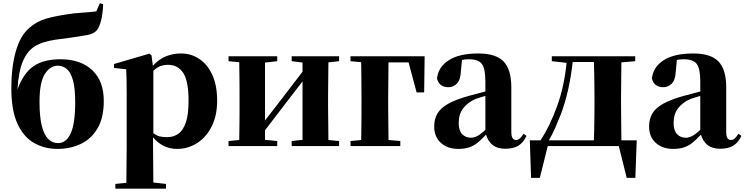

<svg xmlns="http://www.w3.org/2000/svg" viewBox="-20 -888 4526 1167"><path d="M333 -18.1Q382.3 -18.1 409.7 -77.4Q437 -136.7 437 -267.1Q437 -350.1 423.8 -398.7Q410.6 -447.3 386.7 -468Q362.8 -488.8 331.1 -488.8Q285.2 -488.8 252.7 -438.5Q220.2 -388.2 220.2 -269Q220.2 -176.8 234.4 -121.8Q248.5 -66.9 273.9 -42.5Q299.3 -18.1 333 -18.1ZM330.1 17.1Q250 17.1 186.5 -19.3Q123 -55.7 85.9 -136.7Q48.8 -217.8 48.8 -352.1Q48.8 -480.5 76.2 -576.4Q103.5 -672.4 159.2 -719.2Q204.1 -758.8 260.3 -774.7Q316.4 -790.5 393.1 -801.8Q432.6 -808.1 479.7 -811Q526.9 -814 564.9 -818.8L586.9 -868.2L606.9 -862.8Q605 -806.2 594.7 -764.6Q584.5 -723.1 566.9 -702.1Q546.9 -681.2 506.8 -674.3Q466.8 -667.5 410.2 -659.2Q355 -652.3 315.9 -646.5Q276.9 -640.6 247.1 -631.3Q217.3 -622.1 190.9 -606Q147.5 -579.1 120.4 -518.6Q93.3 -458 85.9 -344.2Q123.5 -445.3 185.1 -486.6Q246.6 -527.8 347.2 -527.8Q470.2 -527.8 540.5 -461.7Q610.8 -395.5 610.8 -274.9Q610.8 -171.4 572.5 -107.2Q534.2 -43 470.5 -12.9Q406.7 17.1 330.1 17.1Z M1056.2 17.1Q1014.2 17.1 977.5 0Q940.9 -17.1 910.2 -53.2V5.9L912.1 221.2L988.8 230V258.8H681.2V230L748 223.1L750 6.8V-319.8Q750 -368.7 749.3 -399.9Q748.5 -431.2 747.1 -466.8L672.9 -475.1V-499L888.2 -562L900.9 -551.8L909.2 -487.8Q943.4 -526.9 986.8 -544.9Q1030.3 -563 1080.1 -563Q1141.6 -563 1191.4 -529.8Q1241.2 -496.6 1270.5 -432.6Q1299.8 -368.7 1299.8 -275.9Q1299.8 -185.1 1266.6 -119.4Q1233.4 -53.7 1178 -18.3Q1122.6 17.1 1056.2 17.1ZM912.1 -458V-79.1Q930.7 -64 950.4 -59.1Q970.2 -54.2 995.1 -54.2Q1034.2 -54.2 1063.5 -74.5Q1092.8 -94.7 1109.4 -143.1Q1126 -191.4 1126 -274.9Q1126 -397.5 1093 -445.8Q1060.1 -494.1 1001 -494.1Q978.5 -494.1 957.5 -487.3Q936.5 -480.5 912.1 -458Z M1752.9 -516.1V-545.9H2041V-516.1L1976.1 -508.8L1974.1 -308.1V-237.8L1976.1 -37.1L2041 -30.8V0H1752.9V-30.8L1818.8 -38.1V-393.1L1717.8 -262.2L1590.8 -96.2V-38.1L1665 -30.8V0H1369.1V-30.8L1434.1 -37.1Q1434.6 -65.9 1435.1 -102.1Q1435.5 -138.2 1435.8 -174.1Q1436 -210 1436 -237.8V-308.1Q1436 -335.9 1435.8 -371.8Q1435.5 -407.7 1435.1 -444.1Q1434.6 -480.5 1434.1 -509.8L1369.1 -516.1V-545.9H1665V-516.1L1590.8 -507.8V-155.8L1686 -278.8L1818.8 -452.1V-507.8Z M2110.4 -516.1V-545.9H2561L2558.1 -326.2H2512.2L2463.4 -508.8H2341.3L2339.4 -298.8V-237.8L2341.3 -37.1L2413.1 -30.8V0H2110.4V-30.8L2175.3 -37.1Q2175.8 -65.9 2176.3 -102.1Q2176.8 -138.2 2177 -174.1Q2177.2 -210 2177.2 -237.8V-298.8Q2177.2 -347.2 2176.5 -406.5Q2175.8 -465.8 2175.3 -509.8Z M3051.3 16.1Q3002.4 16.1 2973.9 -7.1Q2945.3 -30.3 2934.1 -69.8Q2908.7 -42 2885.3 -22.5Q2861.8 -2.9 2833.5 7.1Q2805.2 17.1 2765.1 17.1Q2700.7 17.1 2659.9 -19.5Q2619.1 -56.2 2619.1 -119.1Q2619.1 -164.6 2638.7 -198Q2658.2 -231.4 2704.8 -257.6Q2751.5 -283.7 2833 -306.2L2930.2 -332V-393.1Q2930.2 -471.2 2908.7 -499.5Q2887.2 -527.8 2830.1 -527.8Q2808.1 -527.8 2788.1 -523.9L2781.2 -453.1Q2778.8 -401.4 2756.6 -379.6Q2734.4 -357.9 2706.1 -357.9Q2649.9 -357.9 2636.2 -410.2Q2643.1 -480 2707 -521.5Q2771 -563 2887.2 -563Q2993.7 -563 3040.8 -514.4Q3087.9 -465.8 3087.9 -356.9V-87.9Q3087.9 -59.6 3095.5 -48.3Q3103 -37.1 3117.2 -37.1Q3128.4 -37.1 3138.2 -44.9Q3147.9 -52.7 3162.1 -75.2L3180.2 -62Q3160.6 -20.5 3130.1 -2.2Q3099.6 16.1 3051.3 16.1ZM2930.2 -99.1V-305.2Q2912.6 -299.8 2897.7 -295.2Q2882.8 -290.5 2872.1 -287.1Q2823.2 -266.1 2795.7 -230.5Q2768.1 -194.8 2768.1 -140.1Q2768.1 -95.2 2788.8 -73Q2809.6 -50.8 2843.3 -50.8Q2858.9 -50.8 2879.2 -60.3Q2899.4 -69.8 2930.2 -99.1Z M3334 -516.1V-545.9H3840.8V-516.1L3756.8 -508.8L3754.9 -308.1V-237.8L3756.8 -35.2H3850.1L3841.8 192.9H3789.1L3741.2 0H3588.9H3309.1L3261.2 192.9H3208L3200.2 -35.2H3266.1Q3323.2 -124 3366.2 -242.9Q3409.2 -361.8 3423.8 -505.9ZM3589.8 -35.2Q3590.8 -64 3591.6 -100.3Q3592.3 -136.7 3592.8 -173.1Q3593.3 -209.5 3593.3 -237.8V-308.1Q3593.3 -336.4 3592.8 -372.8Q3592.3 -409.2 3591.6 -445.6Q3590.8 -481.9 3589.8 -511.2H3460.9Q3451.2 -423.3 3432.9 -341.8Q3414.6 -260.3 3387.2 -189Q3370.6 -147 3353.5 -107.9Q3336.4 -68.8 3315.9 -35.2Z M4357.4 16.1Q4308.6 16.1 4280 -7.1Q4251.5 -30.3 4240.2 -69.8Q4214.8 -42 4191.4 -22.5Q4168 -2.9 4139.6 7.1Q4111.3 17.1 4071.3 17.1Q4006.8 17.1 3966.1 -19.5Q3925.3 -56.2 3925.3 -119.1Q3925.3 -164.6 3944.8 -198Q3964.4 -231.4 4011 -257.6Q4057.6 -283.7 4139.2 -306.2L4236.3 -332V-393.1Q4236.3 -471.2 4214.8 -499.5Q4193.4 -527.8 4136.2 -527.8Q4114.3 -527.8 4094.2 -523.9L4087.4 -453.1Q4085 -401.4 4062.7 -379.6Q4040.5 -357.9 4012.2 -357.9Q3956.1 -357.9 3942.4 -410.2Q3949.2 -480 4013.2 -521.5Q4077.1 -563 4193.4 -563Q4299.8 -563 4346.9 -514.4Q4394 -465.8 4394 -356.9V-87.9Q4394 -59.6 4401.6 -48.3Q4409.2 -37.1 4423.3 -37.1Q4434.6 -37.1 4444.3 -44.9Q4454.1 -52.7 4468.3 -75.2L4486.3 -62Q4466.8 -20.5 4436.3 -2.2Q4405.8 16.1 4357.4 16.1ZM4236.3 -99.1V-305.2Q4218.8 -299.8 4203.9 -295.2Q4189 -290.5 4178.2 -287.1Q4129.4 -266.1 4101.8 -230.5Q4074.2 -194.8 4074.2 -140.1Q4074.2 -95.2 4095 -73Q4115.7 -50.8 4149.4 -50.8Q4165 -50.8 4185.3 -60.3Q4205.6 -69.8 4236.3 -99.1Z"/></svg>

Font: Source Han Serif TW Heavy
Style: Regular
Weight: 900
Designer: Ryoko NISHIZUKA Ë•øÂ°öÊ∂ºÂ≠ê (kana & ideographs); Frank Grie√ühammer (Latin, Greek & Cyrillic); Wenlong ZHANG Âº†ÊñáÈæô 
Foundry: Adobe
Version: Version 2.003;hotconv 1.1.1;makeotfexe 2.6.0